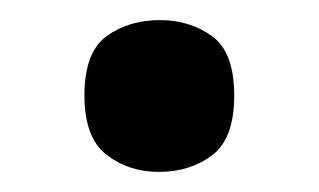

<svg xmlns="http://www.w3.org/2000/svg" viewBox="-20 -163 317 191"><path d="M138 8Q108 8 86 -9Q64 -26 64 -68Q64 -111 86 -127Q108 -143 139 -143Q169 -143 191 -127Q213 -111 213 -68Q213 -25 191 -8.5Q169 8 138 8Z"/></svg>

Font: Noto Serif Armenian SemiBold
Style: Regular
Weight: 600
Version: Version 2.007